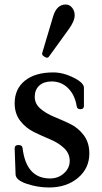

<svg xmlns="http://www.w3.org/2000/svg" viewBox="-20 -821 451 851"><path d="M178 -569 175 -571Q163 -578 168 -589L216 -750Q232 -801 271 -801Q288 -801 299.5 -787Q311 -773 311 -753Q311 -727 283 -689L199 -573Q192 -560 178 -569ZM197 10Q147 10 98 -6.5Q49 -23 49 -49L45 -163Q45 -178 60 -178H64Q78 -178 80 -165Q96 -30 202 -30Q238 -30 263.5 -53Q289 -76 289 -108Q289 -141 264 -164.5Q239 -188 203 -203Q167 -218 131 -235.5Q95 -253 70 -285Q45 -317 45 -363Q45 -427 90.5 -463.5Q136 -500 216 -500Q260 -500 306 -477Q352 -454 352 -432V-352Q352 -337 337 -337H336Q322 -337 320 -350Q312 -400 282 -430Q252 -460 209 -460Q174 -460 154 -441.5Q134 -423 134 -392Q134 -361 159 -339.5Q184 -318 219.5 -303.5Q255 -289 290.5 -272Q326 -255 351 -222Q376 -189 376 -141Q376 -75 325.5 -32.5Q275 10 197 10Z"/></svg>

Font: Caslon OS
Style: Regular
Weight: 400
Designer: Alfredo Marco Pradil
Foundry: Hanken Design Co.
Version: Version 1.000;PS 001.000;hotconv 1.0.88;makeotf.lib2.5.64775